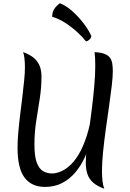

<svg xmlns="http://www.w3.org/2000/svg" viewBox="-20 -1120 795 1171"><path d="M233 -653Q233 -586 222.5 -518.5Q212 -451 201 -382Q190 -313 190 -239Q190 -167 204 -129Q218 -91 242.5 -76.5Q267 -62 298 -62Q318 -62 344.5 -71.5Q371 -81 400.5 -105.5Q430 -130 458.5 -176Q487 -222 510 -294.5Q533 -367 547 -472Q561 -577 561 -720L564 -388Q554 -329 537.5 -270.5Q521 -212 497 -160Q473 -108 438.5 -67.5Q404 -27 358.5 -3.5Q313 20 254 20Q173 20 130 -36.5Q87 -93 87 -220Q87 -260 91.5 -312Q96 -364 103 -420Q110 -476 116.5 -530.5Q123 -585 127.5 -631Q132 -677 132 -707Q132 -772 121 -802Q161 -788 185.5 -767.5Q210 -747 221.5 -719Q233 -691 233 -653ZM668 -684Q668 -652 661.5 -596Q655 -540 645 -471Q635 -402 625 -330Q615 -258 608.5 -192.5Q602 -127 602 -78Q602 -2 616 31Q574 16 549 -5.5Q524 -27 513.5 -57.5Q503 -88 503 -129Q503 -160 509 -211.5Q515 -263 523.5 -327Q532 -391 540.5 -460Q549 -529 555 -596Q561 -663 561 -720Q561 -741 560 -762Q559 -783 557 -802Q596 -800 618.5 -791Q641 -782 651.5 -766.5Q662 -751 665 -730.5Q668 -710 668 -684ZM537 -900Q536 -889 526.5 -879.5Q517 -870 505 -867Q485 -893 452.5 -923Q420 -953 380.5 -979Q341 -1005 298 -1018Q299 -1044 308 -1060Q317 -1076 328 -1086Q339 -1096 346 -1100Q384 -1085 422 -1051Q460 -1017 491 -976Q522 -935 537 -900Z"/></svg>

Font: Merienda
Style: Regular
Weight: 400
Designer: Eduardo Rodriguez Tunni
Foundry: Eduardo Rodriguez Tunni
Version: Version 2.001